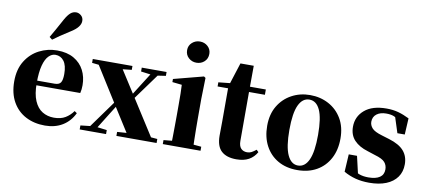

<svg xmlns="http://www.w3.org/2000/svg" viewBox="-77 -1160 3260 1463"><g transform="rotate(10 1553.0 -428.5)"><path d="M323 17Q239 17 174 -17Q109 -51 72 -116.5Q35 -182 35 -275Q35 -368 75 -432.5Q115 -497 179.5 -530Q244 -563 317 -563Q395 -563 447.5 -532.5Q500 -502 526.5 -450.5Q553 -399 553 -335Q553 -301 546 -274H104V-310H341Q376 -310 388.5 -329.5Q401 -349 401 -395Q401 -462 376 -495Q351 -528 310 -528Q282 -528 258 -504Q234 -480 220 -428Q206 -376 206 -290Q206 -207 228.5 -154.5Q251 -102 290.5 -78Q330 -54 380 -54Q433 -54 468 -75Q503 -96 528 -131L547 -118Q516 -53 458.5 -18Q401 17 323 17ZM242 -654Q259 -683 277.5 -716Q296 -749 327 -806Q347 -841 366 -857.5Q385 -874 410 -874Q430 -874 448 -858.5Q466 -843 466 -817Q466 -794 449 -771.5Q432 -749 397 -727Q346 -695 317 -675Q288 -655 264 -637Z M590 0V-31L679 -41H713L794 -31V0ZM636 0 871 -326 893 -306H887L791 -153L696 0ZM874 0V-31L1021 -41H1066L1185 -31V0ZM909 -239 886 -261H893L983 -404L1073 -546H1132ZM969 0 824 -229 625 -546H809L948 -329L1158 0ZM595 -516V-546H902V-516L791 -504H708ZM974 -516V-546H1166V-516L1091 -505H1058Z M1233 0V-31L1338 -41H1416L1525 -31V0ZM1297 0Q1298 -26 1298.5 -68.5Q1299 -111 1299.5 -157Q1300 -203 1300 -238V-318Q1300 -368 1299.5 -401.5Q1299 -435 1297 -470L1223 -478V-502L1453 -562L1466 -553L1462 -392V-238Q1462 -203 1462.5 -157Q1463 -111 1464 -68.5Q1465 -26 1466 0ZM1377 -655Q1342 -655 1316.5 -678Q1291 -701 1291 -738Q1291 -773 1316.5 -796Q1342 -819 1377 -819Q1413 -819 1438 -796Q1463 -773 1463 -738Q1463 -701 1438 -678Q1413 -655 1377 -655Z M1731 -505V-546H1934V-505ZM1804 17Q1728 17 1688 -20Q1648 -57 1648 -139Q1648 -169 1648.5 -193.5Q1649 -218 1649 -249V-505H1568V-537L1672 -548L1654 -536L1709 -708H1812L1811 -529V-519V-127Q1811 -87 1828.5 -68.5Q1846 -50 1876 -50Q1895 -50 1910 -58Q1925 -66 1945 -82L1961 -66Q1939 -26 1900.5 -4.5Q1862 17 1804 17Z M2275 17Q2189 17 2125.5 -19.5Q2062 -56 2027 -122Q1992 -188 1992 -276Q1992 -365 2030 -429Q2068 -493 2132.5 -528Q2197 -563 2275 -563Q2354 -563 2418.5 -528.5Q2483 -494 2521 -430Q2559 -366 2559 -276Q2559 -187 2523.5 -121Q2488 -55 2424.5 -19Q2361 17 2275 17ZM2275 -18Q2329 -18 2357.5 -81Q2386 -144 2386 -274Q2386 -405 2357.5 -466.5Q2329 -528 2275 -528Q2222 -528 2193 -466.5Q2164 -405 2164 -274Q2164 -144 2193 -81Q2222 -18 2275 -18Z M2832 17Q2774 17 2726 4.5Q2678 -8 2634 -33L2642 -169H2706L2740 -22L2686 -29V-65Q2720 -43 2750 -32.5Q2780 -22 2819 -22Q2876 -22 2906.5 -42.5Q2937 -63 2937 -104Q2937 -136 2917.5 -159Q2898 -182 2838 -199L2780 -218Q2713 -238 2675 -278Q2637 -318 2637 -382Q2637 -461 2696.5 -512Q2756 -563 2866 -563Q2916 -563 2957.5 -551.5Q2999 -540 3043 -518L3036 -392H2979L2933 -535L2981 -517V-487Q2951 -507 2928 -516Q2905 -525 2870 -525Q2824 -525 2796 -503.5Q2768 -482 2768 -444Q2768 -417 2788 -394.5Q2808 -372 2866 -355L2925 -337Q3004 -313 3040 -271.5Q3076 -230 3076 -168Q3076 -110 3046.5 -68.5Q3017 -27 2962.5 -5Q2908 17 2832 17Z"/></g></svg>

Font: Noto Serif JP ExtraLight Black
Style: Regular
Weight: 900
Version: Version 2.003-H1;hotconv 1.1.1;makeotfexe 2.6.0